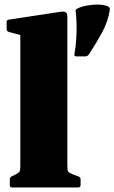

<svg xmlns="http://www.w3.org/2000/svg" viewBox="-20 -821 501 841"><path d="M69 0V-564H275V0ZM33 0Q23 0 23 -10V-35Q23 -45 32 -49L41 -53Q61 -63 65 -68.5Q69 -74 69 -93V-180H275V-97Q275 -75 278.5 -69.5Q282 -64 300 -57L324 -48Q333 -44 333 -35V-10Q333 0 323 0ZM69 -563V-717L89 -662L19 -681Q9 -684 9 -694V-724Q9 -735 19 -735L242 -769Q260 -772 267.5 -767.5Q275 -763 275 -748V-563ZM453 -793Q463 -788 461 -778Q453 -725 425.5 -675.5Q398 -626 369 -582Q363 -574 353 -574H314Q304 -574 306 -584Q312 -619 314 -650Q316 -681 315.5 -712.5Q315 -744 311 -778Q324 -789 353 -795Q382 -801 410 -801Q424 -801 435 -798.5Q446 -796 453 -793Z"/></svg>

Font: Hahmlet Black
Style: Regular
Weight: 900
Version: Version 1.002